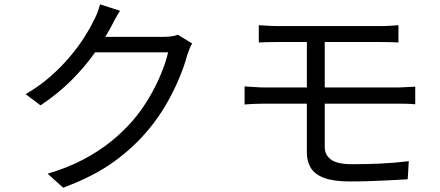

<svg xmlns="http://www.w3.org/2000/svg" viewBox="-20 -827 2040 891"><path d="M872 -625Q865 -615 859 -599.5Q853 -584 849 -572Q836 -522 811 -462.5Q786 -403 751 -342.5Q716 -282 671 -228Q603 -145 508.5 -76.5Q414 -8 273 44L201 -21Q293 -48 366 -86.5Q439 -125 497 -172Q555 -219 600 -272Q639 -318 671.5 -373Q704 -428 727 -483.5Q750 -539 760 -584H389L421 -656Q433 -656 466 -656Q499 -656 541.5 -656Q584 -656 626 -656Q668 -656 699.5 -656Q731 -656 740 -656Q760 -656 777 -658.5Q794 -661 805 -666ZM537 -777Q524 -757 512 -734.5Q500 -712 493 -698Q463 -643 418 -579.5Q373 -516 311 -454Q249 -392 168 -338L99 -390Q164 -428 215 -473Q266 -518 304.5 -564Q343 -610 370 -652Q397 -694 413 -728Q421 -741 430.5 -764.5Q440 -788 444 -807Z M1181 -710Q1201 -709 1223.5 -707.5Q1246 -706 1271 -706Q1289 -706 1325.5 -706Q1362 -706 1409.5 -706Q1457 -706 1508 -706Q1559 -706 1607 -706Q1655 -706 1692 -706Q1729 -706 1747 -706Q1771 -706 1791.5 -707.5Q1812 -709 1829 -710V-630Q1811 -631 1792 -631.5Q1773 -632 1747 -632Q1729 -632 1690.5 -632Q1652 -632 1602.5 -632Q1553 -632 1500.5 -632Q1448 -632 1401 -632Q1354 -632 1319 -632Q1284 -632 1271 -632Q1246 -632 1223.5 -631.5Q1201 -631 1181 -630ZM1487 -389Q1487 -361 1487 -324.5Q1487 -288 1487 -252Q1487 -216 1487 -187.5Q1487 -159 1487 -145Q1487 -108 1516 -86.5Q1545 -65 1614 -65Q1685 -65 1748.5 -68Q1812 -71 1877 -79L1872 5Q1833 7 1789 9.5Q1745 12 1698 13.5Q1651 15 1603 15Q1528 15 1484 -1.5Q1440 -18 1422 -48.5Q1404 -79 1404 -120Q1404 -147 1404 -181.5Q1404 -216 1404 -253.5Q1404 -291 1404 -326.5Q1404 -362 1404 -392Q1404 -404 1404 -430.5Q1404 -457 1404 -490.5Q1404 -524 1404 -557Q1404 -590 1404 -616.5Q1404 -643 1404 -656L1487 -655Q1487 -643 1487 -615Q1487 -587 1487 -552Q1487 -517 1487 -483Q1487 -449 1487 -423Q1487 -397 1487 -389ZM1115 -426Q1136 -425 1162.5 -423Q1189 -421 1209 -421Q1225 -421 1262.5 -421Q1300 -421 1351.5 -421Q1403 -421 1461.5 -421Q1520 -421 1578.5 -421Q1637 -421 1688 -421Q1739 -421 1774.5 -421Q1810 -421 1824 -421Q1835 -421 1850 -422Q1865 -423 1880.5 -423.5Q1896 -424 1907 -425V-343Q1890 -345 1866.5 -345.5Q1843 -346 1826 -346Q1811 -346 1775 -346Q1739 -346 1688 -346Q1637 -346 1578.5 -346Q1520 -346 1461 -346Q1402 -346 1351 -346Q1300 -346 1262.5 -346Q1225 -346 1209 -346Q1191 -346 1163.5 -345Q1136 -344 1115 -342Z"/></svg>

Font: Noto Sans SC Thin
Style: Regular
Weight: 400
Version: Version 2.004-H2;hotconv 1.0.118;makeotfexe 2.5.65603